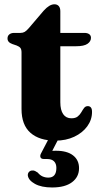

<svg xmlns="http://www.w3.org/2000/svg" viewBox="-20 -628 457 874"><path d="M55.7 -420.9 36.3 -427.5Q24.7 -431.7 19.5 -437.9Q14.2 -444.1 14.2 -452.8Q14.2 -465.1 22.6 -471.6Q30.9 -478.2 44.4 -478.2H73.3Q84.1 -478.2 92.4 -482.9Q100.6 -487.7 111.4 -500.2L178.9 -579.4Q192.4 -594.3 204.4 -601.4Q216.4 -608.5 227.8 -608.5Q240.4 -608.5 247.5 -600.3Q254.6 -592.2 254.6 -576.9V-162.7Q254.6 -126.9 267.7 -108.2Q280.8 -89.5 304.9 -89.5Q323.7 -89.5 333.9 -97.9Q344.2 -106.3 350.3 -117.2Q356.4 -128.1 362.8 -136.5Q369.2 -144.9 379.8 -144.9Q388.6 -144.9 393.7 -138.8Q398.9 -132.8 398.9 -118.4Q398.9 -82.9 377.4 -53.2Q355.9 -23.5 318.1 -5.6Q280.3 12.2 231.9 12.2Q159.1 12.2 118.6 -23.5Q78 -59.3 78 -131.7V-389.5Q78 -403.3 72.8 -409.8Q67.6 -416.3 55.7 -420.9ZM190.1 -417.5V-478.2H364.3Q378.1 -478.2 386.1 -472.4Q394.1 -466.6 394.1 -455.7Q394.1 -439.5 378.2 -428.5Q362.3 -417.5 326.3 -417.5ZM207 -6.6H251.7L211.8 70.4L181.7 63Q192 60.6 204.3 59.4Q216.6 58.2 234.9 58.2Q285.5 58.2 312.6 79.4Q339.8 100.5 339.8 137.6Q339.8 177.5 307.9 201.4Q276 225.4 217.3 225.4Q168.5 225.4 139 209Q109.6 192.7 106.6 170.6Q106.2 160.7 112.1 154.5Q118.1 148.3 126.4 148.2Q134.1 147.4 139.9 150.5Q145.8 153.6 151.9 157.7Q161.8 169.7 173.8 175.1Q185.9 180.5 200 180.5Q236.6 180.5 236.6 136.3Q236.6 117.1 226 106.4Q215.4 95.8 194.3 95.8H180Q167.8 95.8 164.5 88.5Q161.3 81.2 166.4 71Z"/></svg>

Font: Fraunces
Style: Regular
Weight: 900
Version: Version 1.000;[b76b70a41]